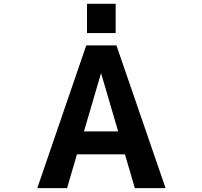

<svg xmlns="http://www.w3.org/2000/svg" viewBox="-20 -966 1040 988"><path d="M412.1 -290H587.9L500 -589.8ZM171.9 2 423.8 -732.4H579.1L832 2H673.8L623 -171.9H376L325.2 2ZM427.7 -795.9V-946.3H575.2V-795.9Z"/></svg>

Font: Gen Shin Gothic Monospace Bold
Style: Bold
Weight: 700
Designer: [Source Han Sans]
Ryoko NISHIZUKA  (kana & ideographs); Paul D. Hunt (Latin, Greek & Cyrillic); Wenlong ZHANG  (bopomofo
Version: Version 1.002.20150607